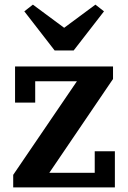

<svg xmlns="http://www.w3.org/2000/svg" viewBox="-20 -809 552 829"><path d="M37 -54 312 -458H132V-366H45V-522H468V-468L193 -63H389V-156H476V0H37ZM85 -760 122 -789 257 -689 392 -789 429 -760 298 -591H216Z"/></svg>

Font: IBM Plex Serif SemiBold
Style: Regular
Weight: 600
Designer: Mike Abbink, Paul van der Laan, Pieter van Rosmalen
Foundry: Bold Monday
Version: Version 2.5